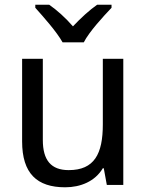

<svg xmlns="http://www.w3.org/2000/svg" viewBox="-20 -786 623 816"><path d="M454 -766H393C360 -743 324 -710 290 -674C259 -710 222 -743 189 -766H130V-753C164 -715 221 -651 246 -606H336C359 -651 418 -715 454 -753ZM504 -536H417V-257C417 -132 381 -63 272 -63C197 -63 162 -105 162 -191V-536H74V-185C74 -49 137 10 257 10C322 10 384 -15 417 -71H421L434 0H504Z"/></svg>

Font: Noto Sans Thai
Style: Regular
Weight: 400
Designer: Monotype Design Team
Foundry: Monotype Imaging Inc.
Version: Version 1.901